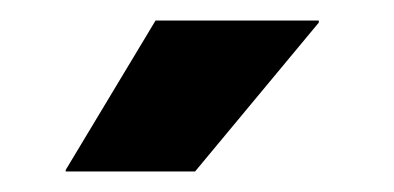

<svg xmlns="http://www.w3.org/2000/svg" viewBox="-20 -707 384 187"><path d="M131.5 -687H290.5V-685L170 -540H44V-541.5Z"/></svg>

Font: Anek Telugu
Style: Bold
Weight: 700
Designer: Omkar Bhoir (Telugu), Yesha Goshar (Latin)
Foundry: Ek Type
Version: Version 1.003